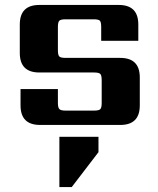

<svg xmlns="http://www.w3.org/2000/svg" viewBox="-20 -505 639 776"><path d="M391 -89V-181Q391 -200 385.5 -206Q380 -212 360 -212H139Q60 -212 60 -291V-406Q60 -485 139 -485H460Q539 -485 539 -406V-340H389V-396Q389 -416 383.5 -421.5Q378 -427 358 -427H245Q226 -427 220 -421.5Q214 -416 214 -396V-302Q214 -282 220 -276.5Q226 -271 245 -271H466Q545 -271 545 -192V-79Q545 0 466 0H142Q63 0 63 -79V-145H214V-89Q214 -70 220 -64Q226 -58 245 -58H360Q380 -58 385.5 -64Q391 -70 391 -89ZM220 251V48H378V110L270 251Z"/></svg>

Font: Sarpanch
Style: Bold
Weight: 700
Designer: Manushi Parikh (Devanagari and Latin), Jyotish Sonowal (Devanagari)
Foundry: Indian Type Foundry
Version: Version 2.004;PS 1.0;hotconv 1.0.78;makeotf.lib2.5.61930; tt